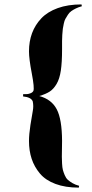

<svg xmlns="http://www.w3.org/2000/svg" viewBox="-20 -753 419 873"><path d="M85 -314.5V-324.7Q97.2 -324.7 104 -325.2Q110.8 -325.7 119.6 -329.3Q128.4 -333 131.8 -339.8Q137.2 -353 124.5 -419.4Q111.8 -485.8 111.8 -519.5Q111.8 -564.5 125.7 -602.1Q139.6 -639.6 167.7 -669.4Q195.8 -699.2 242.4 -716.1Q289.1 -732.9 350.6 -732.9L352.1 -724.6Q337.4 -720.7 325.4 -714.8Q313.5 -709 304.4 -702.6Q295.4 -696.3 288.8 -686Q282.2 -675.8 277.6 -667.7Q272.9 -659.7 270 -645.3Q267.1 -630.9 265.6 -621.8Q264.2 -612.8 263.2 -594.5Q262.2 -576.2 262.2 -566.2Q262.2 -556.2 262.2 -534.7Q262.2 -530.8 262.2 -528.8Q262.2 -469.7 256.6 -432.1Q251 -394.5 237.3 -371.3Q223.6 -348.1 206.1 -336.7Q188.5 -325.2 158.7 -316.4Q214.4 -301.3 238 -256.1Q261.7 -210.9 262.2 -112.3Q262.2 -99.1 261.7 -75.7Q261.2 -52.2 261.2 -40.3Q261.2 -28.3 262.2 -9.5Q263.2 9.3 265.9 19.5Q268.6 29.8 274.2 43.2Q279.8 56.6 288.3 64.5Q296.9 72.3 309.8 79.8Q322.8 87.4 339.8 91.8L338.4 100.1Q277.3 100.1 232.2 83.3Q187 66.4 161.6 36.1Q136.2 5.9 124 -30.8Q111.8 -67.4 111.8 -111.8Q111.8 -141.6 118.4 -184.8Q125 -228 129.2 -249.3Q133.3 -270.5 128.9 -292Q121.6 -311 85 -314.5Z"/></svg>

Font: Cinzel Bold
Style: Regular
Weight: 700
Designer: Natanael Gama
Version: Version 1.001;PS 001.001;hotconv 1.0.56;makeotf.lib2.0.21325